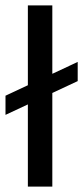

<svg xmlns="http://www.w3.org/2000/svg" viewBox="-54 -689 307 709"><path d="M232.9 -460.3V-389.5L-33.7 -264.8V-335.6ZM139.2 0H48.9V-669H139.2Z"/></svg>

Font: Teko Variable Light
Style: Regular
Weight: 300
Designer: Manushi Parikh, Jonny Pinhorn
Foundry: Indian Type Foundry
Version: Version 3.000